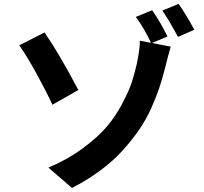

<svg xmlns="http://www.w3.org/2000/svg" viewBox="-20 -887 1040 978"><path d="M378.9 -428.7 247.1 -353.5Q213.9 -424.8 165 -513.7Q116.2 -602.5 78.1 -656.2L207 -721.7Q282.2 -612.3 378.9 -428.7ZM833 -701.2 753.9 -668 849.6 -649.4Q838.9 -613.3 821.3 -543Q807.6 -488.3 792 -441.4Q776.4 -394.5 750.5 -336.4Q724.6 -278.3 689 -226.6Q653.3 -174.8 606 -122.1Q558.6 -69.3 492.7 -20Q426.8 29.3 346.7 70.3L226.6 -33.2Q324.2 -74.2 401.4 -131.3Q478.5 -188.5 523.4 -241.2Q568.4 -293.9 602.5 -358.9Q636.7 -423.8 650.9 -466.8Q665 -509.8 676.8 -561.5Q693.4 -641.6 692.4 -679.7L749 -668.9Q715.8 -741.2 671.9 -800.8L754.9 -835Q799.8 -770.5 833 -701.2ZM806.6 -833 889.6 -867.2Q931.6 -807.6 969.7 -735.4L886.7 -699.2Q831.1 -800.8 806.6 -833Z"/></svg>

Font: Gen Shin Gothic Bold
Style: Bold
Weight: 700
Designer: [Source Han Sans]
Ryoko NISHIZUKA  (kana & ideographs); Paul D. Hunt (Latin, Greek & Cyrillic); Wenlong ZHANG  (bopomofo
Version: Version 1.002.20150607